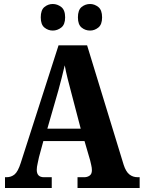

<svg xmlns="http://www.w3.org/2000/svg" viewBox="-20 -941 719 961"><path d="M5 0V-54H13Q36 -54 53 -68Q70 -82 84 -126L273 -714H416L599 -116Q610 -82 627.5 -68Q645 -54 669 -54H679V0H368V-54H402Q417 -54 428.5 -62Q440 -70 440 -89Q440 -101 436.5 -115.5Q433 -130 431 -139L403 -235H197L175 -154Q173 -142 168.5 -123.5Q164 -105 164 -91Q164 -54 200 -54H239V0ZM217 -297H384L335 -484Q326 -517 318 -549.5Q310 -582 304 -614Q297 -583 288.5 -550.5Q280 -518 272 -488ZM431 -788Q407 -788 388.5 -803Q370 -818 370 -854Q370 -891 388.5 -906Q407 -921 431 -921Q453 -921 472 -906Q491 -891 491 -854Q491 -818 472 -803Q453 -788 431 -788ZM244 -788Q221 -788 202.5 -803Q184 -818 184 -854Q184 -891 202.5 -906Q221 -921 244 -921Q267 -921 286.5 -906Q306 -891 306 -854Q306 -818 286.5 -803Q267 -788 244 -788Z"/></svg>

Font: Noto Serif Bengali Condensed ExtraBold
Style: Regular
Weight: 800
Width: 3
Designer: Juan Bruce, Universal Thirst, Indian Type Foundry and the Monotype Design Team.
Foundry: Monotype Imaging Inc.
Version: Version 2.003; ttfautohint (v1.8.4.7-5d5b)